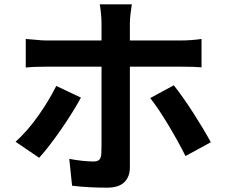

<svg xmlns="http://www.w3.org/2000/svg" viewBox="-20 -821 1040 887"><path d="M580 -714V-512V-456V-375V-282V-188V-106V-48Q580 -4 554 21Q528 46 475 46Q387 46 313 37L300 -87Q366 -75 412 -75Q431 -75 439 -83.5Q447 -92 448 -111L449 -150V-221V-308V-396V-469V-512V-714Q449 -733 446.5 -758.5Q444 -784 441 -801H589Q588 -792 584 -764.5Q580 -737 580 -714ZM147 -637Q173 -634 195 -634H441H559H670H760H812Q864 -634 911 -641V-510Q880 -513 813 -513H561H444H334H246H195Q136 -513 99 -509V-641ZM161 -92 52 -166Q108 -217 157 -286.5Q206 -356 240 -424L354 -370Q315 -299 260.5 -220.5Q206 -142 161 -92ZM954 -164 837 -100Q802 -170 756.5 -245.5Q711 -321 674 -368L783 -427Q827 -371 873.5 -298.5Q920 -226 954 -164Z"/></svg>

Font: Merged Yaku Han JP
Style: Bold
Weight: 700
Designer: Ryoko NISHIZUKA 西塚涼子 (kana, bopomofo & ideographs); Paul D. Hunt (Latin, Greek & Cyrillic); Sandoll Communications 산돌커뮤니
Foundry: Adobe
Version: Version 2.004